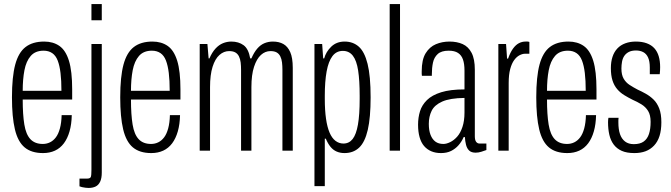

<svg xmlns="http://www.w3.org/2000/svg" viewBox="-20 -743 3308 947"><path d="M192 12Q135 12 101.5 -16Q68 -44 53.5 -105Q39 -166 39 -263Q39 -364 55 -424Q71 -484 106 -511Q141 -538 198 -538Q242 -538 273 -516.5Q304 -495 320 -443.5Q336 -392 336 -302V-252H92Q92 -178 100 -129Q108 -80 130 -56.5Q152 -33 191 -33Q210 -33 226.5 -41Q243 -49 255.5 -65.5Q268 -82 275.5 -109.5Q283 -137 284 -175H334Q333 -130 323 -95Q313 -60 295 -36Q277 -12 251 0Q225 12 192 12ZM92 -295H283Q283 -346 278.5 -383Q274 -420 264.5 -444.5Q255 -469 237.5 -481Q220 -493 195 -493Q154 -493 131.5 -467Q109 -441 100.5 -396.5Q92 -352 92 -295Z M431 -643V-723H482V-643ZM417 184Q411 184 402 183Q393 182 384.5 180Q376 178 372 176V138H408Q425 138 428 129.5Q431 121 431 95V-526H482V108Q482 136 474 153Q466 170 451.5 177Q437 184 417 184Z M726 12Q669 12 635.5 -16Q602 -44 587.5 -105Q573 -166 573 -263Q573 -364 589 -424Q605 -484 640 -511Q675 -538 732 -538Q776 -538 807 -516.5Q838 -495 854 -443.5Q870 -392 870 -302V-252H626Q626 -178 634 -129Q642 -80 664 -56.5Q686 -33 725 -33Q744 -33 760.5 -41Q777 -49 789.5 -65.5Q802 -82 809.5 -109.5Q817 -137 818 -175H868Q867 -130 857 -95Q847 -60 829 -36Q811 -12 785 0Q759 12 726 12ZM626 -295H817Q817 -346 812.5 -383Q808 -420 798.5 -444.5Q789 -469 771.5 -481Q754 -493 729 -493Q688 -493 665.5 -467Q643 -441 634.5 -396.5Q626 -352 626 -295Z M965 0V-526H1003L1009 -455H1013Q1026 -485 1043 -503.5Q1060 -522 1080 -530Q1100 -538 1121 -538Q1157 -538 1181.5 -520Q1206 -502 1214 -455H1220Q1233 -485 1249 -503.5Q1265 -522 1284.5 -530Q1304 -538 1326 -538Q1356 -538 1377.5 -526Q1399 -514 1411.5 -486Q1424 -458 1424 -408V0H1373V-398Q1373 -418 1371 -435Q1369 -452 1362.5 -465Q1356 -478 1344.5 -484.5Q1333 -491 1314 -491Q1288 -491 1267 -472Q1246 -453 1233 -413.5Q1220 -374 1220 -313V0H1169V-398Q1169 -418 1167 -435Q1165 -452 1158.5 -465Q1152 -478 1140.5 -484.5Q1129 -491 1110 -491Q1084 -491 1062.5 -472Q1041 -453 1028.5 -413.5Q1016 -374 1016 -313V0Z M1531 175V-526H1569L1574 -455H1579Q1588 -488 1614 -513Q1640 -538 1680 -538Q1721 -538 1749.5 -513Q1778 -488 1793 -428Q1808 -368 1808 -263Q1808 -163 1794 -102.5Q1780 -42 1751.5 -15Q1723 12 1679 12Q1658 12 1640.5 4.5Q1623 -3 1610 -19Q1597 -35 1587 -59H1582V175ZM1674 -35Q1702 -35 1719.5 -57.5Q1737 -80 1745.5 -128.5Q1754 -177 1754 -255V-271Q1754 -346 1746.5 -395Q1739 -444 1720.5 -468Q1702 -492 1671 -492Q1639 -492 1619.5 -466Q1600 -440 1591 -390.5Q1582 -341 1582 -271V-255Q1582 -199 1588 -157.5Q1594 -116 1605.5 -89Q1617 -62 1634.5 -48.5Q1652 -35 1674 -35Z M1902 0V-723H1953V0Z M2155 12Q2128 12 2107 3Q2086 -6 2071.5 -23Q2057 -40 2049.5 -66.5Q2042 -93 2042 -128Q2042 -163 2051.5 -194Q2061 -225 2086 -249.5Q2111 -274 2156 -288Q2201 -302 2271 -302V-395Q2271 -428 2263.5 -449.5Q2256 -471 2239 -482Q2222 -493 2193 -493Q2157 -493 2139 -476.5Q2121 -460 2115.5 -434Q2110 -408 2110 -376V-369H2061Q2060 -374 2060 -379Q2060 -384 2060 -391Q2060 -449 2079.5 -480.5Q2099 -512 2130 -525Q2161 -538 2197 -538Q2234 -538 2262 -525.5Q2290 -513 2306 -482.5Q2322 -452 2322 -399V-71Q2322 -52 2328.5 -43.5Q2335 -35 2345 -35H2379V-3Q2368 1 2354 5.5Q2340 10 2326 10Q2305 10 2294 -0.5Q2283 -11 2278.5 -29Q2274 -47 2273 -67H2267Q2257 -44 2241.5 -26.5Q2226 -9 2205 1.5Q2184 12 2155 12ZM2167 -33Q2182 -33 2200.5 -42Q2219 -51 2235 -69Q2251 -87 2261 -117Q2271 -147 2271 -188V-260Q2199 -259 2161 -242Q2123 -225 2109 -196.5Q2095 -168 2095 -132Q2095 -100 2103.5 -78Q2112 -56 2127.5 -44.5Q2143 -33 2167 -33Z M2438 0V-526H2476L2481 -454H2486Q2497 -485 2510.5 -503.5Q2524 -522 2539.5 -530Q2555 -538 2572 -538Q2578 -538 2582 -538Q2586 -538 2591 -536V-478H2570Q2557 -478 2542.5 -470.5Q2528 -463 2516 -446.5Q2504 -430 2496.5 -402.5Q2489 -375 2489 -334V0Z M2778 12Q2721 12 2687.5 -16Q2654 -44 2639.5 -105Q2625 -166 2625 -263Q2625 -364 2641 -424Q2657 -484 2692 -511Q2727 -538 2784 -538Q2828 -538 2859 -516.5Q2890 -495 2906 -443.5Q2922 -392 2922 -302V-252H2678Q2678 -178 2686 -129Q2694 -80 2716 -56.5Q2738 -33 2777 -33Q2796 -33 2812.5 -41Q2829 -49 2841.5 -65.5Q2854 -82 2861.5 -109.5Q2869 -137 2870 -175H2920Q2919 -130 2909 -95Q2899 -60 2881 -36Q2863 -12 2837 0Q2811 12 2778 12ZM2678 -295H2869Q2869 -346 2864.5 -383Q2860 -420 2850.5 -444.5Q2841 -469 2823.5 -481Q2806 -493 2781 -493Q2740 -493 2717.5 -467Q2695 -441 2686.5 -396.5Q2678 -352 2678 -295Z M3109 12Q3071 12 3046.5 1Q3022 -10 3007 -30Q2992 -50 2985.5 -78Q2979 -106 2979 -140Q2979 -146 2979.5 -151.5Q2980 -157 2981 -162H3031Q3030 -156 3030 -150.5Q3030 -145 3030 -139Q3030 -105 3038 -81.5Q3046 -58 3063 -45Q3080 -32 3106 -32Q3137 -32 3155 -45Q3173 -58 3181 -82.5Q3189 -107 3189 -142Q3189 -176 3176.5 -196Q3164 -216 3143.5 -228.5Q3123 -241 3100 -251Q3078 -262 3058.5 -274Q3039 -286 3024 -303.5Q3009 -321 3001 -346Q2993 -371 2993 -407Q2993 -438 3001 -462.5Q3009 -487 3025 -504Q3041 -521 3064.5 -529.5Q3088 -538 3116 -538Q3147 -538 3170 -529.5Q3193 -521 3207.5 -505Q3222 -489 3229 -465.5Q3236 -442 3236 -412Q3236 -404 3235.5 -395Q3235 -386 3234 -377H3185V-410Q3185 -441 3176.5 -459.5Q3168 -478 3152.5 -486Q3137 -494 3117 -494Q3095 -494 3081 -486.5Q3067 -479 3059 -467Q3051 -455 3048 -438.5Q3045 -422 3045 -405Q3045 -374 3056 -355Q3067 -336 3085.5 -324Q3104 -312 3125 -301Q3145 -292 3165.5 -280.5Q3186 -269 3203.5 -252Q3221 -235 3231.5 -208Q3242 -181 3242 -140Q3242 -101 3233 -72.5Q3224 -44 3206 -25Q3188 -6 3164 3Q3140 12 3109 12Z"/></svg>

Font: Archivo ExtraCondensed ExtraLight
Style: Regular
Weight: 250
Width: 2
Designer: Hector Gatti
Foundry: Omnibus-Type
Version: Version 2.001